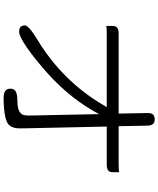

<svg xmlns="http://www.w3.org/2000/svg" viewBox="71 -882 858 1040"><g transform="rotate(90 500.0 -362.0)"><path d="M117.7 -69.3Q117.7 -52.7 125.7 -44.7Q133.8 -36.6 152.3 -36.6Q159.7 -36.6 173.3 -41.7Q187 -46.9 209.5 -60.5Q260.7 -91.3 343.8 -161.6Q494.1 -288.1 580.1 -437.5L598.1 -469.7L606 -85.4L604 -67.4Q602.5 -54.7 593.8 -45.7Q585 -36.6 567.4 -31.7Q549.8 -26.9 520.5 -26.9Q501 -26.9 488 -23.2Q475.1 -19.5 468.8 -13.2Q460.4 -4.4 460.4 11.2Q460.4 26.9 469.2 35.6Q481 47.4 511.7 47.4Q542.5 47.4 568.4 44.9Q627.9 40 649.9 23.9Q675.3 5.4 675.3 -40V-53.7L665.5 -511.2H871.1Q895.5 -511.2 905.3 -521Q912.6 -528.3 912.6 -543.5V-578.1Q897 -575.7 871.1 -575.7H663.6L660.6 -730.5Q660.2 -759.3 644.5 -767.6Q637.7 -771 627.9 -771Q609.4 -771 600.8 -762.5Q592.3 -753.9 592.3 -734.4Q592.3 -733.4 595.2 -575.7H162.1Q133.8 -575.7 125 -562Q120.6 -555.2 120.6 -543.5V-508.8Q136.2 -511.2 162.1 -511.2H560.1L550.8 -495.6Q420.4 -272 193.8 -134.8Q137.7 -101.1 122.6 -80.1Q117.7 -72.8 117.7 -69.3Z"/></g></svg>

Font: YuPearl-ExtraLight
Style: ExtraLight
Weight: 200
Designer: Max Yao
Foundry: Max-Everyday
Version: Version 1.011; ttfautohint (v1.8.3)